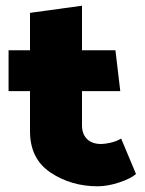

<svg xmlns="http://www.w3.org/2000/svg" viewBox="-20 -641 506 672"><path d="M456 -32Q438 -16 397.5 -2.5Q357 11 322 11Q229 11 157 -37Q85 -85 85 -182V-322H10V-465H85V-596L267 -621V-465H384L401 -322H267V-202Q267 -172 284.5 -154.5Q302 -137 334 -137Q347 -137 367 -141.5Q387 -146 404 -156Z"/></svg>

Font: Palanquin Dark
Style: Bold
Weight: 700
Designer: Pria Ravichandran
Version: Version 1.000